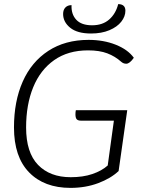

<svg xmlns="http://www.w3.org/2000/svg" viewBox="-20 -904 706 934"><path d="M107 -284Q107 -162 165 -102Q223 -42 324 -42Q384 -42 429.5 -57.5Q475 -73 504 -99L534 -317H375Q359 -317 353 -324Q347 -331 347 -348Q347 -359 349 -368H599L557 -72Q519 -36 457.5 -13Q396 10 323 10Q195 10 121.5 -65.5Q48 -141 48 -284Q48 -411 90.5 -507Q133 -603 215 -656.5Q297 -710 411 -710Q484 -710 543 -686.5Q602 -663 631 -623Q611 -594 594 -594Q580 -594 569 -604Q540 -630 502 -644.5Q464 -659 408 -659Q311 -659 243.5 -611.5Q176 -564 141.5 -479.5Q107 -395 107 -284ZM287 -836Q287 -856 298 -867.5Q309 -879 328 -879Q326 -835 351 -808Q376 -781 428 -781Q479 -781 511 -809Q543 -837 555 -884Q572 -884 581 -876Q590 -868 590 -852Q590 -824 570 -798.5Q550 -773 512 -757Q474 -741 423 -741Q356 -741 321.5 -769Q287 -797 287 -836Z"/></svg>

Font: Krub Light
Style: Italic
Weight: 300
Italic angle: -8°
Designer: Ekaluck Peanpanawate
Foundry: Cadson Demak Co.,Ltd.
Version: Version 1.000; ttfautohint (v1.6)